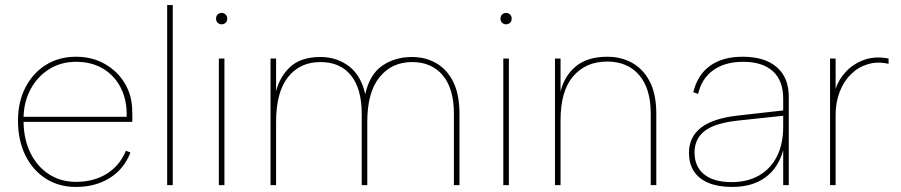

<svg xmlns="http://www.w3.org/2000/svg" viewBox="-20 -731 3556 758"><path d="M280 7Q212 7 160.5 -26Q109 -59 80 -118Q51 -177 51 -255Q51 -329 80.5 -386Q110 -443 161.5 -475Q213 -507 280 -507Q344 -507 394 -478.5Q444 -450 473 -401.5Q502 -353 502 -291Q502 -284 502.5 -273Q503 -262 502 -250H73Q74 -180 100.5 -126.5Q127 -73 173.5 -43Q220 -13 280 -13Q350 -13 401.5 -45Q453 -77 477 -136L495 -129Q470 -64 413.5 -28.5Q357 7 280 7ZM480 -270Q482 -334 457.5 -383Q433 -432 387.5 -459.5Q342 -487 280 -487Q222 -487 176 -459Q130 -431 102.5 -382Q75 -333 73 -270Z M640 -711H662V0H640Z M844 -500H866V0H844ZM855 -635Q846 -635 839.5 -641Q833 -647 833 -657Q833 -668 839.5 -674Q846 -680 855 -680Q864 -680 870.5 -674Q877 -668 877 -657Q877 -647 870.5 -641Q864 -635 855 -635Z M1048 -500H1070V-371Q1085 -430 1127 -468Q1169 -506 1246 -506Q1309 -506 1357 -470Q1405 -434 1422 -359Q1439 -437 1489 -471.5Q1539 -506 1607 -506Q1659 -506 1701.5 -482Q1744 -458 1769 -408.5Q1794 -359 1794 -281V0H1772V-282Q1772 -381 1728 -433.5Q1684 -486 1607 -486Q1527 -486 1478.5 -426.5Q1430 -367 1430 -250V0H1408V-282Q1408 -381 1365.5 -433.5Q1323 -486 1245 -486Q1164 -486 1117 -426.5Q1070 -367 1070 -250V0H1048Z M1967 -500H1989V0H1967ZM1978 -635Q1969 -635 1962.5 -641Q1956 -647 1956 -657Q1956 -668 1962.5 -674Q1969 -680 1978 -680Q1987 -680 1993.5 -674Q2000 -668 2000 -657Q2000 -647 1993.5 -641Q1987 -635 1978 -635Z M2171 -500H2193V-370Q2209 -433 2254.5 -470Q2300 -507 2378 -507Q2432 -507 2475.5 -483Q2519 -459 2545 -409.5Q2571 -360 2571 -282V0H2549V-283Q2549 -382 2503 -435Q2457 -488 2377 -488Q2293 -488 2243 -430Q2193 -372 2193 -256V0H2171Z M3072 0V-138Q3053 -68 3001.5 -30.5Q2950 7 2871 7Q2816 7 2778 -8.5Q2740 -24 2720 -54Q2700 -84 2700 -128Q2700 -190 2747.5 -227Q2795 -264 2895 -275L3072 -295V-341Q3072 -413 3031 -450Q2990 -487 2914 -487Q2842 -487 2796 -454Q2750 -421 2736 -360L2717 -367Q2734 -436 2783.5 -471.5Q2833 -507 2912 -507Q2999 -507 3046.5 -466Q3094 -425 3094 -349V0ZM3072 -274 2894 -255Q2802 -245 2762 -214Q2722 -183 2722 -129Q2722 -73 2760 -42.5Q2798 -12 2868 -12Q2931 -12 2977 -38.5Q3023 -65 3047.5 -114Q3072 -163 3072 -231Z M3257 -500H3279V-380Q3291 -418 3320.5 -449Q3350 -480 3392.5 -495Q3435 -510 3488 -500V-479Q3444 -489 3406 -477.5Q3368 -466 3339.5 -438Q3311 -410 3295 -368.5Q3279 -327 3279 -278V0H3257Z"/></svg>

Font: Albert Sans Thin
Style: Regular
Weight: 250
Designer: Andreas Rasmussen
Foundry: a.Foundry
Version: Version 1.025